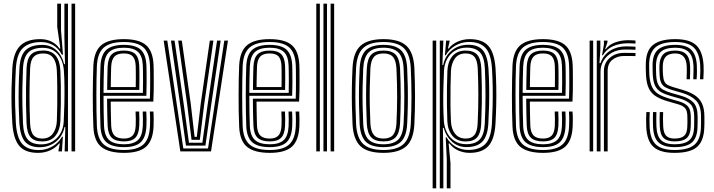

<svg xmlns="http://www.w3.org/2000/svg" viewBox="-20 -820 3870 1040"><path d="M387 0H367.5V-800H387ZM348.2 0H330.2L333.8 -132.2L329.8 -132.5Q319.8 -82.2 282.5 -52.4Q245.2 -22.5 194.8 -22.5Q142.2 -22.5 116.1 -52Q90 -81.5 85 -152.2Q82.5 -198 81.4 -245.9Q80.2 -293.8 81.2 -344.5Q82.2 -395.2 85.2 -450Q89.2 -519.8 118.9 -548.2Q148.5 -576.8 207.8 -576.8Q254 -576.8 284.8 -548.6Q315.5 -520.5 327.5 -472.2H332L328.8 -620.5V-800H348.2ZM203.5 -38Q237.5 -38 264.2 -53.6Q291 -69.2 307.2 -97.2Q323.5 -125.2 325.2 -162.2Q327.5 -206.2 328.6 -255.1Q329.8 -304 329.2 -351.6Q328.8 -399.2 326 -438.5Q323.2 -475.2 309.1 -502.8Q295 -530.2 270.6 -545.6Q246.2 -561 212.2 -561Q158.5 -561 133 -535.5Q107.5 -510 104.5 -449.5Q102 -392.5 101.2 -344Q100.5 -295.5 101.4 -249Q102.2 -202.5 104.5 -151.8Q107.5 -90.8 130.5 -64.4Q153.5 -38 203.5 -38ZM208.5 -54Q165.5 -54 145.8 -76.9Q126 -99.8 123.8 -152.5Q121.8 -203 121 -250Q120.2 -297 121 -345.8Q121.8 -394.5 123.8 -450Q126 -500 146.5 -523.1Q167 -546.2 214.2 -546.2Q259.2 -546.2 281.9 -518.1Q304.5 -490 307 -438.8Q308.8 -402.8 309.4 -356.4Q310 -310 309.5 -259.9Q309 -209.8 307 -162.2Q304.8 -115.8 280.6 -84.9Q256.5 -54 208.5 -54ZM208.8 -69.5Q246.8 -69.5 266.1 -96.1Q285.5 -122.8 287.8 -162.5Q289.5 -199.8 290.1 -247.5Q290.8 -295.2 290.2 -345.1Q289.8 -395 287.8 -438.8Q285.5 -484.2 267.4 -507.4Q249.2 -530.5 214.5 -530.5Q179 -530.5 162.1 -512Q145.2 -493.5 143.2 -450.2Q139.8 -369.2 139.8 -298.9Q139.8 -228.5 143 -152.2Q145.2 -106.5 161.1 -88Q177 -69.5 208.8 -69.5ZM186.2 8Q116 8 84.2 -30Q52.5 -68 46.8 -151.8Q43.8 -201.5 42.6 -248.9Q41.5 -296.2 42.6 -345.5Q43.8 -394.8 46.8 -450Q52.2 -534.5 88.4 -571.2Q124.5 -608 197.8 -608Q233.8 -608 260.8 -593.8Q287.8 -579.5 302 -557.2H306.8L290 -674V-800H310.5V-655.2L321.2 -523.8H315.2Q296.5 -559.5 267 -575.9Q237.5 -592.2 203.2 -592.2Q139 -592.2 104.9 -560.6Q70.8 -529 66 -450.2Q63 -394 62 -344.1Q61 -294.2 62.1 -247.1Q63.2 -200 66 -151.2Q71.2 -72.8 100.9 -40Q130.5 -7.2 190.5 -7.2Q229 -7.2 263 -26.4Q297 -45.5 316 -79.2H320.5L315.5 0H296.8L297 -6.8L304.2 -43H300.2Q282.5 -19.8 252.2 -5.9Q222 8 186.2 8Z M651.8 8Q569 8 529.1 -24Q489.2 -56 485.8 -133.5Q484 -172.5 483.2 -216.4Q482.5 -260.2 482.6 -304.9Q482.8 -349.5 483.5 -390.6Q484.2 -431.8 485.8 -465.2Q489.8 -543.5 529.2 -575.8Q568.8 -608 650.5 -608Q732.5 -608 770.4 -576Q808.2 -544 811.8 -467.8Q812.2 -460.2 812.5 -438.1Q812.8 -416 812.9 -386.2Q813 -356.5 812.5 -325.6Q812 -294.8 810.5 -269.5H579.8Q580 -245.2 580.2 -223.4Q580.5 -201.5 581.1 -180.9Q581.8 -160.2 582.2 -139.5Q584 -102 600.1 -85.8Q616.2 -69.5 651.8 -69.5Q682 -69.5 697.5 -84.9Q713 -100.2 715 -138.2Q715.8 -154.8 715.6 -176.2Q715.5 -197.8 714.2 -215.8H733.8Q735 -195.8 735 -173.9Q735 -152 734.2 -137.5Q732 -92.8 712.6 -73.4Q693.2 -54 651.8 -54Q606.2 -54 585.6 -73.8Q565 -93.5 563 -138.5Q562 -162.5 561.4 -187.2Q560.8 -212 560.5 -236.9Q560.2 -261.8 560 -285.5H792Q793 -311 793.2 -339.5Q793.5 -368 793.4 -394.2Q793.2 -420.5 793 -440Q792.8 -459.5 792.2 -467Q789.2 -534.5 756.4 -563.5Q723.5 -592.5 650.5 -592.5Q578.5 -592.5 543.4 -563.4Q508.2 -534.2 504.8 -463.2Q503.5 -433.5 502.8 -393Q502 -352.5 502 -307.4Q502 -262.2 502.6 -217.9Q503.2 -173.5 504.8 -136Q508 -67.8 541.8 -37.6Q575.5 -7.5 651.8 -7.5Q723 -7.5 756 -36.9Q789 -66.2 792.2 -135Q792.8 -145.5 793 -159.8Q793.2 -174 792.9 -188.8Q792.5 -203.5 791.5 -215.8H811Q812.5 -197.5 812.5 -174Q812.5 -150.5 811.8 -134.2Q808 -58 770.8 -25Q733.5 8 651.8 8ZM651.8 -23Q587.5 -23 557.2 -48.9Q527 -74.8 524.2 -136.2Q523 -170 522.2 -212.5Q521.5 -255 521.5 -300.1Q521.5 -345.2 522.1 -387.2Q522.8 -429.2 524.2 -461.8Q527.2 -526 558.1 -551.5Q589 -577 650.5 -577Q713 -577 741.6 -551.5Q770.2 -526 773 -466.5Q773.5 -457.5 773.9 -431.1Q774.2 -404.8 774.1 -370.1Q774 -335.5 772.8 -301.2H540.8Q540.8 -257.8 541.5 -214.8Q542.2 -171.8 543.5 -138Q546 -83.8 571.6 -61.1Q597.2 -38.5 651.8 -38.5Q701.8 -38.5 726.4 -60.5Q751 -82.5 753.5 -136.2Q754.2 -151.8 754.2 -174.2Q754.2 -196.8 753 -215.8H772.5Q773.8 -196.5 773.8 -174.1Q773.8 -151.8 773 -135.8Q770 -75.5 741.9 -49.2Q713.8 -23 651.8 -23ZM540.8 -317H754Q754.8 -347.2 754.8 -377.6Q754.8 -408 754.4 -431.9Q754 -455.8 753.5 -465.8Q751.5 -516.8 727.4 -539.1Q703.2 -561.5 650.5 -561.5Q596.8 -561.5 571.5 -538.5Q546.2 -515.5 543.5 -460.8Q542.2 -430.5 541.6 -392.5Q541 -354.5 540.8 -317ZM560.5 -332.8Q560.5 -349 560.9 -371.5Q561.2 -394 561.8 -417.2Q562.2 -440.5 563 -459.8Q565.2 -506.5 586 -526.2Q606.8 -546 650.5 -546Q693.2 -546 712.8 -527.2Q732.2 -508.5 734.2 -465.2Q734.8 -455.5 735 -434.2Q735.2 -413 735.2 -386.2Q735.2 -359.5 734.5 -332.8ZM580 -348.5H715.2Q715.8 -373.8 715.8 -397.5Q715.8 -421.2 715.5 -439Q715.2 -456.8 715 -463.5Q713.5 -498.2 699.1 -514.4Q684.8 -530.5 650.5 -530.5Q615.2 -530.5 599.6 -513.4Q584 -496.2 582.2 -459Q581.8 -440 581.2 -421.9Q580.8 -403.8 580.5 -385.8Q580.2 -367.8 580 -348.5Z M956.8 0 866.5 -600H886.2L973 -15.8H1106.8L1195 -600H1214.8L1123 0ZM987.2 -31.5 957.5 -243 906 -600H925.5L976.2 -248.5L1003.5 -47H1076.2L1104 -247.8L1155.8 -600H1175.2L1122.5 -241.8L1092.8 -31.5ZM1017.5 -62.8 994 -253.8 945.2 -600H964.8L1013 -259.8L1034 -78.5H1046L1067.5 -259.8L1116.5 -600H1136L1086 -254.2L1062.5 -62.8Z M1441.5 8Q1358.8 8 1318.9 -24Q1279 -56 1275.5 -133.5Q1273.8 -172.5 1273 -216.4Q1272.2 -260.2 1272.4 -304.9Q1272.5 -349.5 1273.2 -390.6Q1274 -431.8 1275.5 -465.2Q1279.5 -543.5 1319 -575.8Q1358.5 -608 1440.2 -608Q1522.2 -608 1560.1 -576Q1598 -544 1601.5 -467.8Q1602 -460.2 1602.2 -438.1Q1602.5 -416 1602.6 -386.2Q1602.8 -356.5 1602.2 -325.6Q1601.8 -294.8 1600.2 -269.5H1369.5Q1369.8 -245.2 1370 -223.4Q1370.2 -201.5 1370.9 -180.9Q1371.5 -160.2 1372 -139.5Q1373.8 -102 1389.9 -85.8Q1406 -69.5 1441.5 -69.5Q1471.8 -69.5 1487.2 -84.9Q1502.8 -100.2 1504.8 -138.2Q1505.5 -154.8 1505.4 -176.2Q1505.2 -197.8 1504 -215.8H1523.5Q1524.8 -195.8 1524.8 -173.9Q1524.8 -152 1524 -137.5Q1521.8 -92.8 1502.4 -73.4Q1483 -54 1441.5 -54Q1396 -54 1375.4 -73.8Q1354.8 -93.5 1352.8 -138.5Q1351.8 -162.5 1351.1 -187.2Q1350.5 -212 1350.2 -236.9Q1350 -261.8 1349.8 -285.5H1581.8Q1582.8 -311 1583 -339.5Q1583.2 -368 1583.1 -394.2Q1583 -420.5 1582.8 -440Q1582.5 -459.5 1582 -467Q1579 -534.5 1546.1 -563.5Q1513.2 -592.5 1440.2 -592.5Q1368.2 -592.5 1333.1 -563.4Q1298 -534.2 1294.5 -463.2Q1293.2 -433.5 1292.5 -393Q1291.8 -352.5 1291.8 -307.4Q1291.8 -262.2 1292.4 -217.9Q1293 -173.5 1294.5 -136Q1297.8 -67.8 1331.5 -37.6Q1365.2 -7.5 1441.5 -7.5Q1512.8 -7.5 1545.8 -36.9Q1578.8 -66.2 1582 -135Q1582.5 -145.5 1582.8 -159.8Q1583 -174 1582.6 -188.8Q1582.2 -203.5 1581.2 -215.8H1600.8Q1602.2 -197.5 1602.2 -174Q1602.2 -150.5 1601.5 -134.2Q1597.8 -58 1560.5 -25Q1523.2 8 1441.5 8ZM1441.5 -23Q1377.2 -23 1347 -48.9Q1316.8 -74.8 1314 -136.2Q1312.8 -170 1312 -212.5Q1311.2 -255 1311.2 -300.1Q1311.2 -345.2 1311.9 -387.2Q1312.5 -429.2 1314 -461.8Q1317 -526 1347.9 -551.5Q1378.8 -577 1440.2 -577Q1502.8 -577 1531.4 -551.5Q1560 -526 1562.8 -466.5Q1563.2 -457.5 1563.6 -431.1Q1564 -404.8 1563.9 -370.1Q1563.8 -335.5 1562.5 -301.2H1330.5Q1330.5 -257.8 1331.2 -214.8Q1332 -171.8 1333.2 -138Q1335.8 -83.8 1361.4 -61.1Q1387 -38.5 1441.5 -38.5Q1491.5 -38.5 1516.1 -60.5Q1540.8 -82.5 1543.2 -136.2Q1544 -151.8 1544 -174.2Q1544 -196.8 1542.8 -215.8H1562.2Q1563.5 -196.5 1563.5 -174.1Q1563.5 -151.8 1562.8 -135.8Q1559.8 -75.5 1531.6 -49.2Q1503.5 -23 1441.5 -23ZM1330.5 -317H1543.8Q1544.5 -347.2 1544.5 -377.6Q1544.5 -408 1544.1 -431.9Q1543.8 -455.8 1543.2 -465.8Q1541.2 -516.8 1517.1 -539.1Q1493 -561.5 1440.2 -561.5Q1386.5 -561.5 1361.2 -538.5Q1336 -515.5 1333.2 -460.8Q1332 -430.5 1331.4 -392.5Q1330.8 -354.5 1330.5 -317ZM1350.2 -332.8Q1350.2 -349 1350.6 -371.5Q1351 -394 1351.5 -417.2Q1352 -440.5 1352.8 -459.8Q1355 -506.5 1375.8 -526.2Q1396.5 -546 1440.2 -546Q1483 -546 1502.5 -527.2Q1522 -508.5 1524 -465.2Q1524.5 -455.5 1524.8 -434.2Q1525 -413 1525 -386.2Q1525 -359.5 1524.2 -332.8ZM1369.8 -348.5H1505Q1505.5 -373.8 1505.5 -397.5Q1505.5 -421.2 1505.2 -439Q1505 -456.8 1504.8 -463.5Q1503.2 -498.2 1488.9 -514.4Q1474.5 -530.5 1440.2 -530.5Q1405 -530.5 1389.4 -513.4Q1373.8 -496.2 1372 -459Q1371.5 -440 1371 -421.9Q1370.5 -403.8 1370.2 -385.8Q1370 -367.8 1369.8 -348.5Z M1770.8 0V-800H1790V0ZM1693.2 0V-800H1712.5V0ZM1732 0V-800H1751.2V0Z M2057.2 8Q1970 8 1931.9 -28.8Q1893.8 -65.5 1889.5 -147.5Q1887.2 -197.5 1886.2 -246.8Q1885.2 -296 1886 -346.9Q1886.8 -397.8 1889.5 -452.5Q1893.8 -537.8 1933.9 -572.9Q1974 -608 2057.2 -608Q2142 -608 2181.1 -572.1Q2220.2 -536.2 2224.5 -452.2Q2228 -374.8 2228.1 -298.8Q2228.2 -222.8 2224.5 -147.5Q2220 -62.2 2179.9 -27.1Q2139.8 8 2057.2 8ZM2057.2 -7.5Q2132 -7.5 2166.5 -40.2Q2201 -73 2205 -148.8Q2208.8 -220.2 2208.9 -294.4Q2209 -368.5 2205 -451.2Q2201.2 -527 2166.9 -559.8Q2132.5 -592.5 2057.2 -592.5Q1982 -592.5 1947.4 -560Q1912.8 -527.5 1908.8 -451.2Q1906 -394 1905.2 -343.5Q1904.5 -293 1905.5 -245.4Q1906.5 -197.8 1908.8 -148.5Q1912.5 -73.5 1946.9 -40.5Q1981.2 -7.5 2057.2 -7.5ZM2057.2 -23Q1990.2 -23 1960.9 -53Q1931.5 -83 1928 -150Q1925.8 -200.8 1924.8 -248.8Q1923.8 -296.8 1924.6 -346.2Q1925.5 -395.8 1928.2 -450.2Q1931.8 -519.2 1962.2 -548.1Q1992.8 -577 2057.2 -577Q2122 -577 2152.1 -547.9Q2182.2 -518.8 2185.5 -450.5Q2188 -397.5 2188.9 -348.2Q2189.8 -299 2189 -250.4Q2188.2 -201.8 2185.5 -149.8Q2182.2 -82 2152.2 -52.5Q2122.2 -23 2057.2 -23ZM2057.2 -38.5Q2112.5 -38.5 2137.8 -64.6Q2163 -90.8 2166.2 -151.5Q2170 -223.8 2170.1 -294.4Q2170.2 -365 2166.2 -449Q2163.5 -511 2137.4 -536.2Q2111.2 -561.5 2057.2 -561.5Q2000.5 -561.5 1975.5 -534.8Q1950.5 -508 1947.5 -448.8Q1945.2 -398 1944.2 -350.1Q1943.2 -302.2 1944.1 -253.2Q1945 -204.2 1947.5 -150.5Q1950.5 -90.2 1976.1 -64.4Q2001.8 -38.5 2057.2 -38.5ZM2057.2 -54Q2011.5 -54 1990.5 -76.6Q1969.5 -99.2 1966.8 -151Q1964.5 -203.5 1963.5 -251.4Q1962.5 -299.2 1963.4 -347.5Q1964.2 -395.8 1966.8 -448.2Q1969.5 -501.5 1991 -523.8Q2012.5 -546 2057.2 -546Q2102.8 -546 2123.6 -523.4Q2144.5 -500.8 2147 -448.2Q2151 -363 2150.6 -292.5Q2150.2 -222 2147 -152Q2144.2 -99.2 2123.2 -76.6Q2102.2 -54 2057.2 -54ZM2057.2 -69.5Q2092.8 -69.5 2109 -89Q2125.2 -108.5 2127.5 -152.8Q2131 -224.8 2131.2 -293Q2131.5 -361.2 2127.5 -447.2Q2125.5 -491 2109.4 -510.8Q2093.2 -530.5 2057.2 -530.5Q2020.8 -530.5 2004.6 -510.6Q1988.5 -490.8 1986.2 -447.5Q1983.8 -394.2 1982.9 -346.9Q1982 -299.5 1982.9 -252.2Q1983.8 -205 1986.2 -151.8Q1988.5 -108.8 2004.9 -89.1Q2021.2 -69.5 2057.2 -69.5Z M2400 200V42.5L2394.2 -76.2H2398.8Q2415.2 -45.5 2446.5 -26.6Q2477.8 -7.8 2516.8 -7.8Q2576 -7.8 2607.9 -39.1Q2639.8 -70.5 2644.5 -149.8Q2647.2 -198 2648.4 -247.6Q2649.5 -297.2 2648.8 -347.5Q2648 -397.8 2645 -448Q2640 -527.5 2610 -560.1Q2580 -592.8 2520.2 -592.8Q2481.5 -592.8 2447.5 -573.5Q2413.5 -554.2 2394.5 -520.8H2390L2396.5 -600H2415.2L2415 -593.2L2406 -557H2410.2Q2428.2 -580.8 2458.9 -594.4Q2489.5 -608 2524.5 -608Q2592.8 -608 2625.5 -571.2Q2658.2 -534.5 2664.2 -449Q2667.2 -398.8 2668.1 -350.4Q2669 -302 2667.9 -252.5Q2666.8 -203 2663.8 -149.5Q2658.5 -63.5 2624.4 -27.8Q2590.2 8 2523.8 8Q2491.8 8 2462.8 -4.6Q2433.8 -17.2 2414.8 -42.8H2410L2420.2 64.2V200ZM2323.5 200V-600H2342.8V200ZM2362.2 200V-600H2381.5L2376.2 -467.8L2380.8 -467.5Q2390.5 -518 2428.2 -547.8Q2466 -577.5 2516.2 -577.5Q2571 -577.5 2596 -547Q2621 -516.5 2625.8 -448.5Q2628.8 -400 2629.6 -352.6Q2630.5 -305.2 2629.4 -255.5Q2628.2 -205.8 2625.2 -150Q2621.2 -84.2 2594 -54.2Q2566.8 -24.2 2509.5 -23.2Q2461.8 -22.5 2428.4 -52.5Q2395 -82.5 2383.2 -127.8H2379L2381.5 20.5V200ZM2505.2 -39Q2555.2 -39 2579.1 -64.9Q2603 -90.8 2605.8 -150.2Q2609.8 -232.8 2609.8 -302.6Q2609.8 -372.5 2606.5 -447.2Q2603.5 -511.5 2579.5 -536.8Q2555.5 -562 2507.8 -562Q2473.5 -562 2446.4 -546.2Q2419.2 -530.5 2403.1 -502.5Q2387 -474.5 2385 -437.8Q2383 -397 2381.8 -347.9Q2380.5 -298.8 2381.1 -249.9Q2381.8 -201 2384.5 -161.5Q2387 -128.8 2401.9 -100.8Q2416.8 -72.8 2442.9 -55.9Q2469 -39 2505.2 -39ZM2503 -53.8Q2456.2 -53.8 2431 -83.8Q2405.8 -113.8 2403.2 -161.5Q2401.5 -202.5 2400.9 -250.4Q2400.2 -298.2 2401 -346.8Q2401.8 -395.2 2403.5 -437.8Q2405.5 -485 2430.2 -515.5Q2455 -546 2502.5 -546Q2544.2 -546 2564.5 -523.9Q2584.8 -501.8 2587.2 -447.8Q2589.2 -400.8 2589.9 -354.4Q2590.5 -308 2589.8 -258.1Q2589 -208.2 2586.5 -150.5Q2584.8 -100.8 2565.4 -77.2Q2546 -53.8 2503 -53.8ZM2502.8 -69.5Q2534.2 -69.5 2549.8 -88.6Q2565.2 -107.8 2567.2 -151Q2571 -233.5 2571 -304.4Q2571 -375.2 2567.8 -447.5Q2565.8 -493 2550.2 -511.8Q2534.8 -530.5 2502.2 -530.5Q2464 -530.5 2444.5 -503.9Q2425 -477.2 2422.8 -437Q2421.2 -402.8 2420.4 -355Q2419.5 -307.2 2420 -256.2Q2420.5 -205.2 2422.8 -161.2Q2424.8 -120.5 2445.4 -95Q2466 -69.5 2502.8 -69.5Z M2922 8Q2839.2 8 2799.4 -24Q2759.5 -56 2756 -133.5Q2754.2 -172.5 2753.5 -216.4Q2752.8 -260.2 2752.9 -304.9Q2753 -349.5 2753.8 -390.6Q2754.5 -431.8 2756 -465.2Q2760 -543.5 2799.5 -575.8Q2839 -608 2920.8 -608Q3002.8 -608 3040.6 -576Q3078.5 -544 3082 -467.8Q3082.5 -460.2 3082.8 -438.1Q3083 -416 3083.1 -386.2Q3083.2 -356.5 3082.8 -325.6Q3082.2 -294.8 3080.8 -269.5H2850Q2850.2 -245.2 2850.5 -223.4Q2850.8 -201.5 2851.4 -180.9Q2852 -160.2 2852.5 -139.5Q2854.2 -102 2870.4 -85.8Q2886.5 -69.5 2922 -69.5Q2952.2 -69.5 2967.8 -84.9Q2983.2 -100.2 2985.2 -138.2Q2986 -154.8 2985.9 -176.2Q2985.8 -197.8 2984.5 -215.8H3004Q3005.2 -195.8 3005.2 -173.9Q3005.2 -152 3004.5 -137.5Q3002.2 -92.8 2982.9 -73.4Q2963.5 -54 2922 -54Q2876.5 -54 2855.9 -73.8Q2835.2 -93.5 2833.2 -138.5Q2832.2 -162.5 2831.6 -187.2Q2831 -212 2830.8 -236.9Q2830.5 -261.8 2830.2 -285.5H3062.2Q3063.2 -311 3063.5 -339.5Q3063.8 -368 3063.6 -394.2Q3063.5 -420.5 3063.2 -440Q3063 -459.5 3062.5 -467Q3059.5 -534.5 3026.6 -563.5Q2993.8 -592.5 2920.8 -592.5Q2848.8 -592.5 2813.6 -563.4Q2778.5 -534.2 2775 -463.2Q2773.8 -433.5 2773 -393Q2772.2 -352.5 2772.2 -307.4Q2772.2 -262.2 2772.9 -217.9Q2773.5 -173.5 2775 -136Q2778.2 -67.8 2812 -37.6Q2845.8 -7.5 2922 -7.5Q2993.2 -7.5 3026.2 -36.9Q3059.2 -66.2 3062.5 -135Q3063 -145.5 3063.2 -159.8Q3063.5 -174 3063.1 -188.8Q3062.8 -203.5 3061.8 -215.8H3081.2Q3082.8 -197.5 3082.8 -174Q3082.8 -150.5 3082 -134.2Q3078.2 -58 3041 -25Q3003.8 8 2922 8ZM2922 -23Q2857.8 -23 2827.5 -48.9Q2797.2 -74.8 2794.5 -136.2Q2793.2 -170 2792.5 -212.5Q2791.8 -255 2791.8 -300.1Q2791.8 -345.2 2792.4 -387.2Q2793 -429.2 2794.5 -461.8Q2797.5 -526 2828.4 -551.5Q2859.2 -577 2920.8 -577Q2983.2 -577 3011.9 -551.5Q3040.5 -526 3043.2 -466.5Q3043.8 -457.5 3044.1 -431.1Q3044.5 -404.8 3044.4 -370.1Q3044.2 -335.5 3043 -301.2H2811Q2811 -257.8 2811.8 -214.8Q2812.5 -171.8 2813.8 -138Q2816.2 -83.8 2841.9 -61.1Q2867.5 -38.5 2922 -38.5Q2972 -38.5 2996.6 -60.5Q3021.2 -82.5 3023.8 -136.2Q3024.5 -151.8 3024.5 -174.2Q3024.5 -196.8 3023.2 -215.8H3042.8Q3044 -196.5 3044 -174.1Q3044 -151.8 3043.2 -135.8Q3040.2 -75.5 3012.1 -49.2Q2984 -23 2922 -23ZM2811 -317H3024.2Q3025 -347.2 3025 -377.6Q3025 -408 3024.6 -431.9Q3024.2 -455.8 3023.8 -465.8Q3021.8 -516.8 2997.6 -539.1Q2973.5 -561.5 2920.8 -561.5Q2867 -561.5 2841.8 -538.5Q2816.5 -515.5 2813.8 -460.8Q2812.5 -430.5 2811.9 -392.5Q2811.2 -354.5 2811 -317ZM2830.8 -332.8Q2830.8 -349 2831.1 -371.5Q2831.5 -394 2832 -417.2Q2832.5 -440.5 2833.2 -459.8Q2835.5 -506.5 2856.2 -526.2Q2877 -546 2920.8 -546Q2963.5 -546 2983 -527.2Q3002.5 -508.5 3004.5 -465.2Q3005 -455.5 3005.2 -434.2Q3005.5 -413 3005.5 -386.2Q3005.5 -359.5 3004.8 -332.8ZM2850.2 -348.5H2985.5Q2986 -373.8 2986 -397.5Q2986 -421.2 2985.8 -439Q2985.5 -456.8 2985.2 -463.5Q2983.8 -498.2 2969.4 -514.4Q2955 -530.5 2920.8 -530.5Q2885.5 -530.5 2869.9 -513.4Q2854.2 -496.2 2852.5 -459Q2852 -440 2851.5 -421.9Q2851 -403.8 2850.8 -385.8Q2850.5 -367.8 2850.2 -348.5Z M3212.5 0V-600H3231.8V-549L3227.2 -478.2H3232.5Q3249.2 -523.5 3285.9 -546.1Q3322.5 -568.8 3371.5 -568.8Q3384.2 -568.8 3399.8 -568.1Q3415.2 -567.5 3422.2 -567V-550.2Q3413.2 -551 3396.5 -551.4Q3379.8 -551.8 3367 -551.8Q3325.2 -551.8 3295.1 -534.8Q3265 -517.8 3248.9 -490.6Q3232.8 -463.5 3232.8 -433V0ZM3173.8 0V-600H3193V0ZM3251.2 0V-434.5Q3251.2 -479.2 3282.8 -506.4Q3314.2 -533.5 3359.5 -533.5Q3375 -533.5 3392 -533.4Q3409 -533.2 3422.2 -533V-516.2Q3409.2 -516.8 3391.9 -516.8Q3374.5 -516.8 3359.5 -516.8Q3323.2 -516.8 3297.4 -496.4Q3271.5 -476 3271.5 -436V0ZM3241 -520.5 3251.2 -579V-600H3270.5V-591.8L3258 -554H3261.5Q3280 -579.2 3313.4 -590.8Q3346.8 -602.2 3380.2 -602.2Q3388.8 -602.2 3400.8 -601.9Q3412.8 -601.5 3422.2 -600.5V-583.8Q3414.5 -584.5 3403 -585Q3391.5 -585.5 3380.5 -585.5Q3335.8 -585.5 3300.6 -569.8Q3265.5 -554 3245.2 -520.5Z M3633.5 8Q3555.8 8 3519.6 -24.5Q3483.5 -57 3480.5 -134.2Q3479.8 -154.8 3479.8 -174.8Q3479.8 -194.8 3481 -213H3499.2Q3498.2 -196.5 3498.1 -175.4Q3498 -154.2 3498.8 -135Q3501.5 -65.5 3533.5 -36.5Q3565.5 -7.5 3633.5 -7.5Q3709.5 -7.5 3742.4 -36.8Q3775.2 -66 3776.8 -131.8Q3777.2 -144.2 3777.2 -152.1Q3777.2 -160 3777.2 -167.8Q3777.2 -175.5 3777.2 -187.8Q3777.2 -248 3750.1 -275.5Q3723 -303 3671.5 -317.8L3622.2 -332Q3600.5 -338.5 3585.4 -346.5Q3570.2 -354.5 3562.1 -370.4Q3554 -386.2 3552.8 -415.8Q3552.2 -430.5 3551.8 -440.2Q3551.2 -450 3551.8 -463.5Q3553 -505.5 3572.6 -525.8Q3592.2 -546 3637.5 -546Q3676.8 -546 3696.5 -526.6Q3716.2 -507.2 3718 -462.2Q3718.5 -452.5 3718.4 -432.6Q3718.2 -412.8 3717 -390.5H3699Q3700 -411 3700.1 -432.4Q3700.2 -453.8 3699.8 -461.5Q3697.8 -497.5 3682.2 -514Q3666.8 -530.5 3637.5 -530.5Q3604.8 -530.5 3588 -514.9Q3571.2 -499.2 3570.2 -463.5Q3569.8 -449.2 3570 -439.5Q3570.2 -429.8 3571.2 -416Q3572.8 -391.5 3578.8 -378.8Q3584.8 -366 3596.8 -359.8Q3608.8 -353.5 3627.5 -347.8L3676 -333.5Q3714.5 -322.5 3741.2 -305.6Q3768 -288.8 3781.8 -260.8Q3795.5 -232.8 3795.5 -187.8Q3795.5 -175.2 3795.6 -167.4Q3795.8 -159.5 3795.6 -151.8Q3795.5 -144 3795 -131.8Q3793.5 -58.8 3757.1 -25.4Q3720.8 8 3633.5 8ZM3633.5 -23Q3574.8 -23 3547.1 -48.6Q3519.5 -74.2 3517.2 -135.8Q3516.5 -154.2 3516.5 -175.2Q3516.5 -196.2 3517.2 -213H3535.5Q3534.8 -196.2 3534.9 -175.6Q3535 -155 3535.5 -136.5Q3537.5 -82.8 3561 -60.6Q3584.5 -38.5 3633.5 -38.5Q3688.5 -38.5 3713.5 -60Q3738.5 -81.5 3739.8 -132.5Q3740.2 -147.8 3740.2 -159.9Q3740.2 -172 3740.2 -187.8Q3740.2 -235.5 3720.1 -255.6Q3700 -275.8 3662.5 -286.2L3612.2 -300.5Q3582 -309.2 3561.2 -320.8Q3540.5 -332.2 3529.2 -354.1Q3518 -376 3515.8 -415.2Q3515 -429.2 3514.9 -441.1Q3514.8 -453 3514.8 -464Q3514 -524 3543.5 -550.5Q3573 -577 3637.5 -577Q3697.8 -577 3724.6 -550Q3751.5 -523 3754.5 -465.2Q3755.2 -453.2 3755.1 -431.2Q3755 -409.2 3753.2 -390.5H3735.2Q3736.2 -409 3736.5 -431.9Q3736.8 -454.8 3736.5 -462.8Q3734 -516 3710 -538.8Q3686 -561.5 3637.5 -561.5Q3583 -561.5 3558.6 -538.5Q3534.2 -515.5 3533.2 -464.5Q3533 -449.5 3533.4 -439.2Q3533.8 -429 3534.2 -415.8Q3535.8 -381.2 3545.1 -362.4Q3554.5 -343.5 3572.5 -333.8Q3590.5 -324 3617.2 -316.2L3667 -302Q3713.5 -288.8 3736.1 -264.5Q3758.8 -240.2 3758.8 -187.8Q3758.8 -174.8 3758.8 -161.9Q3758.8 -149 3758.2 -132.2Q3756.8 -74.2 3728.2 -48.6Q3699.8 -23 3633.5 -23ZM3633.5 -54Q3594 -54 3574.6 -72.6Q3555.2 -91.2 3553.8 -137.2Q3553.2 -155.8 3553 -175.4Q3552.8 -195 3553.8 -213H3572Q3571 -195 3571.2 -177.4Q3571.5 -159.8 3572.2 -137.8Q3573.5 -100.8 3587.9 -85.1Q3602.2 -69.5 3633.5 -69.5Q3669.2 -69.5 3685.5 -84Q3701.8 -98.5 3702.8 -132.8Q3703.8 -150.8 3703.6 -160.9Q3703.5 -171 3703.2 -187.8Q3703.2 -219.8 3691.4 -233.6Q3679.5 -247.5 3653.5 -255L3602.2 -269.8Q3561.8 -281.2 3535.1 -297Q3508.5 -312.8 3494.9 -340.4Q3481.2 -368 3479 -415.2Q3478.2 -432.2 3478.1 -442.6Q3478 -453 3478 -465.2Q3476.8 -543.2 3516 -575.6Q3555.2 -608 3637.5 -608Q3715.5 -608 3750.9 -575.2Q3786.2 -542.5 3791 -467Q3791.8 -455 3791.5 -432.6Q3791.2 -410.2 3789.8 -390.5H3771.5Q3773.2 -410.8 3773.4 -432.8Q3773.5 -454.8 3772.8 -466Q3769 -533 3737.6 -562.8Q3706.2 -592.5 3637.5 -592.5Q3562.5 -592.5 3528.9 -562.2Q3495.2 -532 3496.2 -464Q3496.2 -453 3496.4 -441.9Q3496.5 -430.8 3497.2 -415.5Q3500.2 -371.5 3513 -346.9Q3525.8 -322.2 3549.1 -308.9Q3572.5 -295.5 3607.2 -285.5L3658.2 -270.8Q3691.2 -261 3706.5 -243.6Q3721.8 -226.2 3721.8 -187.8Q3721.8 -175.5 3721.9 -167.8Q3722 -160 3721.9 -152.2Q3721.8 -144.5 3721.2 -132.2Q3720.2 -91.5 3700.4 -72.8Q3680.5 -54 3633.5 -54Z"/></svg>

Font: Big Shoulders Inline Text Thin SemiBold
Style: Regular
Weight: 600
Version: Version 2.002